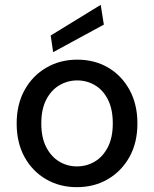

<svg xmlns="http://www.w3.org/2000/svg" viewBox="-20 -763 639 795"><path d="M298 12Q227 12 170.5 -21Q114 -54 81.5 -113Q49 -172 49 -252Q49 -331 82 -390.5Q115 -450 172 -483Q229 -516 300 -516Q372 -516 428 -483Q484 -450 516.5 -390.5Q549 -331 549 -252Q549 -172 516 -113Q483 -54 426.5 -21Q370 12 298 12ZM298 -74Q339 -74 372.5 -94Q406 -114 426.5 -153.5Q447 -193 447 -252Q447 -311 427 -350.5Q407 -390 373.5 -410Q340 -430 300 -430Q260 -430 226 -410Q192 -390 171.5 -350.5Q151 -311 151 -252Q151 -193 171.5 -153.5Q192 -114 225.5 -94Q259 -74 298 -74ZM200 -547 190 -616 397 -743 410 -661Z"/></svg>

Font: DM Sans Medium
Style: Regular
Weight: 500
Designer: Colophon Foundry, Jonny Pinhorn
Foundry: Colophon Foundry
Version: Version 4.004; ttfautohint (v1.8.4.7-5d5b)